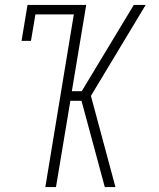

<svg xmlns="http://www.w3.org/2000/svg" viewBox="-20 -755 640 775"><path d="M163 0 278 -697H123L105 -590H67L91 -735H328L270 -387H310L520 -735H568L347 -368L446 0H403L309 -348H264L206 0Z"/></svg>

Font: Iosevka Slab XLtEx
Style: Italic
Weight: 200
Width: 7
Italic angle: -9°
Monospace: yes
Designer: Belleve Invis
Foundry: Belleve Invis
Version: Version 11.1.0; ttfautohint (v1.8.3)